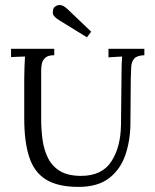

<svg xmlns="http://www.w3.org/2000/svg" viewBox="-20 -716 605 748"><path d="M191.4 -500.9Q166.5 -500.9 155.7 -490.3Q144.8 -479.6 142.6 -465.7Q140.4 -451.8 140.4 -441.5V-252.3Q140.4 -210.5 145.9 -170.9Q151.4 -131.3 167.4 -99.6Q183.4 -67.8 214.3 -49.3Q245.3 -30.8 295.9 -30.8Q377 -30.8 413.6 -86.7Q450.3 -142.6 451.4 -230.7L453.6 -441.5Q453.6 -456.9 454.2 -470.7Q454.7 -484.4 455.8 -495.8Q442.2 -495.4 429.2 -494.3Q416.2 -493.2 402.6 -492.5V-525.9H542.4V-500.9Q513.8 -499.8 503.1 -487.9Q492.5 -476 491.2 -455.6Q489.9 -435.3 489.5 -408.5L488.1 -234.3Q487.7 -169.1 468.6 -112.9Q449.6 -56.8 405.6 -22.4Q361.6 12.1 286 12.1Q205.7 12.1 159.5 -16.3Q113.3 -44.7 93.9 -104Q74.4 -163.2 74.4 -256V-408.5Q74.4 -428.3 75.4 -454.7Q76.3 -481.1 77.4 -495.8Q63.8 -495.4 50.4 -494.9Q37 -494.3 23.1 -493.6V-525.9H191.4ZM318.7 -570.6 209.8 -637.7Q184.5 -653.5 185.6 -667.4Q186.7 -681.3 190 -686.5Q191.4 -688.3 197.8 -692.5Q204.3 -696.7 215.1 -696.2Q225.9 -695.6 240.6 -682.8L335.2 -592.6Z"/></svg>

Font: Parastoo
Style: Regular
Weight: 400
Foundry: Saber Rastikerdar (saber.rastikerdar@gmail.com)
Version: Version 3.000